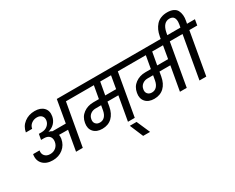

<svg xmlns="http://www.w3.org/2000/svg" viewBox="-156 -1654 3137 2568"><g transform="rotate(-30 1412.5 -370.5)"><path d="M292 -456.1Q347.2 -456.1 383.1 -485.4Q418.9 -514.6 426.8 -556.2Q435.1 -603.5 409.2 -631.8Q383.3 -660.2 336.9 -660.2Q288.6 -660.2 251.5 -632.3Q214.4 -604.5 207 -559.1H109.9Q124.5 -645.5 192.1 -697.3Q259.8 -749 353 -749Q442.9 -749 490 -700Q537.1 -650.9 522.9 -569.8Q512.7 -513.2 475.3 -472.9Q438 -432.6 378.9 -417L377.9 -415Q402.8 -410.2 426.8 -395H631.8L691.9 -740.2H918L903.8 -651.9H782.2L666 0H562L616.2 -308.1L478 -309.1Q482.9 -283.7 478 -248Q462.4 -160.2 396.7 -107.7Q331.1 -55.2 238.8 -55.2Q138.7 -55.2 85.4 -111.8Q32.2 -168.5 48.8 -259.8H147.9Q138.7 -210 167 -177.5Q195.3 -145 248 -145Q301.3 -145 337.9 -176Q374.5 -207 382.8 -257.8Q387.7 -286.6 380.9 -309.1H379.9V-312Q359.9 -371.1 276.9 -371.1H235.8L251 -456.1Z M1035.6 -178.2Q1080.6 -178.2 1110.1 -209.2Q1139.6 -240.2 1150.4 -296.9L1163.6 -371.1H1080.6Q1032.2 -371.1 998 -345Q963.9 -318.8 956.5 -273.9Q948.2 -231 971.4 -204.6Q994.6 -178.2 1035.6 -178.2ZM1444.8 -457 1478.5 -651.9H1311.5L1276.4 -457ZM855.5 -651.9 870.6 -740.2H1720.7L1705.6 -651.9H1583.5L1468.8 0H1363.8L1429.7 -371.1H1261.7L1249.5 -301.8Q1231.4 -200.2 1172.9 -144.5Q1114.3 -88.9 1022.5 -88.9Q934.6 -88.9 888.9 -140.1Q843.3 -191.4 858.4 -273.9Q873 -360.8 938.7 -408.9Q1004.4 -457 1093.8 -457H1178.7L1213.4 -651.9Z M1445.3 265.1 1358.4 59.1H1462.4L1552.2 265.1Z M1838.4 -178.2Q1883.3 -178.2 1912.8 -209.2Q1942.4 -240.2 1953.1 -296.9L1966.3 -371.1H1883.3Q1835 -371.1 1800.8 -345Q1766.6 -318.8 1759.3 -273.9Q1751 -231 1774.2 -204.6Q1797.4 -178.2 1838.4 -178.2ZM2247.6 -457 2281.2 -651.9H2114.3L2079.1 -457ZM1658.2 -651.9 1673.3 -740.2H2523.4L2508.3 -651.9H2386.2L2271.5 0H2166.5L2232.4 -371.1H2064.5L2052.2 -301.8Q2034.2 -200.2 1975.6 -144.5Q1917 -88.9 1825.2 -88.9Q1737.3 -88.9 1691.7 -140.1Q1646 -191.4 1661.1 -273.9Q1675.8 -360.8 1741.5 -408.9Q1807.1 -457 1896.5 -457H1981.4L2016.1 -651.9Z M2292 -715.8 2303.2 -775.9Q2312.5 -826.7 2330.8 -866.9Q2349.1 -907.2 2377.9 -939.2Q2406.7 -971.2 2450 -988.5Q2493.2 -1005.9 2547.9 -1005.9Q2603.5 -1005.9 2640.9 -988Q2678.2 -970.2 2694.8 -939.2Q2711.4 -908.2 2715.8 -866.2Q2720.2 -824.2 2710 -775.9L2703.1 -740.2H2825.2L2810.1 -651.9H2688L2573.2 0H2468.3L2583 -651.9H2460.9L2476.1 -740.2H2601.1L2608.9 -780.8Q2612.3 -801.8 2613.3 -819.8Q2614.3 -837.9 2610.6 -856.4Q2606.9 -875 2598.6 -888.2Q2590.3 -901.4 2573.7 -909.7Q2557.1 -918 2533.2 -918Q2434.6 -918 2406.2 -780.8L2394 -715.8Z"/></g></svg>

Font: SVN-Poppins Medium
Style: Italic
Weight: 500
Italic angle: -10°
Designer: Ninad Kale (Devanagari), Jonny Pinhorn (Latin)
Foundry: Indian Type Foundry
Version: Version 3.002 2017